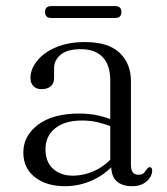

<svg xmlns="http://www.w3.org/2000/svg" viewBox="-20 -616 562 646"><path d="M354 -59.5V-68.5L351 -72.5V-345.5Q351 -397 325.5 -423.8Q300 -450.5 252.5 -450.5Q206 -450.5 184 -431.8Q162 -413 162 -387.5V-353.5Q162 -335 150.5 -325.5Q139 -316 119.5 -316Q102.5 -316 92.5 -326.2Q82.5 -336.5 82.5 -353.5Q82.5 -383.5 104.8 -411.2Q127 -439 168 -456.8Q209 -474.5 266 -474.5Q344 -474.5 382.2 -438.5Q420.5 -402.5 420.5 -343V-62Q420.5 -43.5 427.2 -35.8Q434 -28 445 -28Q458.5 -28 464 -34Q469.5 -40 473.5 -46Q475.5 -49 477.8 -51.2Q480 -53.5 484 -53.5Q488 -53.5 490 -50.5Q492 -47.5 492 -42Q492 -30 484.2 -18Q476.5 -6 461.8 2.2Q447 10.5 425 10.5Q390.5 10.5 372.2 -6.5Q354 -23.5 354 -59.5ZM58.5 -103Q58.5 -159.5 108.5 -196.8Q158.5 -234 246.5 -234Q282.5 -234 313 -226.8Q343.5 -219.5 367.5 -209L362.5 -187.5Q338.5 -197 312.5 -203.8Q286.5 -210.5 256 -210.5Q198 -210.5 165.5 -184.2Q133 -158 133 -113.5Q133 -71 158.8 -48Q184.5 -25 224.5 -25Q264 -25 301 -42.8Q338 -60.5 365.5 -95L375 -77Q343.5 -35 296.8 -12.2Q250 10.5 198 10.5Q136.5 10.5 97.5 -19.8Q58.5 -50 58.5 -103ZM131.5 -575.5Q131.5 -585.5 136.8 -590.5Q142 -595.5 151.5 -595.5H368.5Q378 -595.5 383.2 -590.5Q388.5 -585.5 388.5 -575.5Q388.5 -565.5 383.2 -560.5Q378 -555.5 368.5 -555.5H151.5Q142 -555.5 136.8 -560.5Q131.5 -565.5 131.5 -575.5Z"/></svg>

Font: Fraunces Light
Style: Regular
Weight: 300
Version: Version 1.000;[b76b70a41]